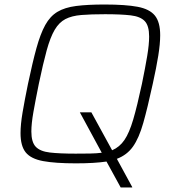

<svg xmlns="http://www.w3.org/2000/svg" viewBox="-20 -716 768 851"><path d="M316 8Q225 8 171 -2Q117 -12 94 -40.5Q71 -69 71 -126Q71 -164 80 -217.5Q89 -271 104 -344Q124 -439 141.5 -502.5Q159 -566 180.5 -605Q202 -644 234.5 -663.5Q267 -683 317.5 -689.5Q368 -696 444 -696Q536 -696 589.5 -686Q643 -676 666.5 -647Q690 -618 690 -560Q690 -522 681.5 -469Q673 -416 657 -344Q634 -238 615 -171Q596 -104 569.5 -66.5Q543 -29 498 -12L566 113V115H515L452 0Q425 4 391.5 6Q358 8 316 8ZM315 -35Q350 -35 379 -35.5Q408 -36 431 -39L334 -218H385L477 -50Q510 -64 531.5 -95.5Q553 -127 570.5 -186.5Q588 -246 609 -344Q624 -417 632.5 -468Q641 -519 641 -554Q641 -602 621.5 -622.5Q602 -643 559 -648Q516 -653 446 -653Q383 -653 340.5 -649.5Q298 -646 270 -631.5Q242 -617 222.5 -584Q203 -551 187 -493Q171 -435 152 -344Q137 -270 128 -219Q119 -168 119 -133Q119 -86 138.5 -65.5Q158 -45 201 -40Q244 -35 315 -35Z"/></svg>

Font: Saira ExtraLight
Style: Italic
Weight: 200
Italic angle: -12°
Designer: Hector Gatti with collaboration of the Omnibus-Type team
Foundry: Omnibus-Type
Version: Version 1.100; ttfautohint (v1.8.3)